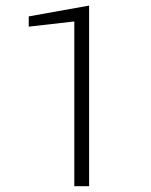

<svg xmlns="http://www.w3.org/2000/svg" viewBox="-20 -661 539 685"><path d="M297.9 3.4H245.1V-584.5L82.5 -565.9V-602.5L297.9 -641.1Z"/></svg>

Font: Yantramanav Light
Style: Regular
Weight: 300
Version: Version 1.001;PS 1.0;hotconv 1.0.72;makeotf.lib2.5.5900; ttf